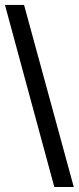

<svg xmlns="http://www.w3.org/2000/svg" viewBox="-20 -745 318 775"><path d="M277.8 9.8H199.2L0 -725.1H77.1Z"/></svg>

Font: Libra Sans Modern
Style: Regular
Weight: 400
Foundry: Stefan Peev, Context Ltd
Version: Version 1.000